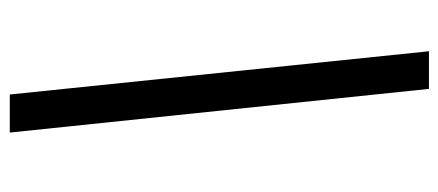

<svg xmlns="http://www.w3.org/2000/svg" viewBox="-276 -526 911 399"><g transform="rotate(-90 179.5 -326.5)"><path d="M194.3 109.4 103.5 -761.7H182.6L272.5 109.4Z"/></g></svg>

Font: Adwaita Sans
Style: Italic
Weight: 400
Italic angle: -9.39999°
Designer: Rasmus Andersson
Foundry: rsms
Version: Version 4.001;git-9221beed3